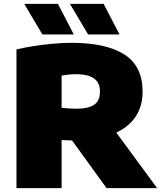

<svg xmlns="http://www.w3.org/2000/svg" viewBox="-20 -971 831 991"><path d="M65 0V-716Q104.5 -725.5 154 -733.2Q203.5 -741 254.5 -745.5Q305.5 -750 349 -750Q527.5 -750 621.8 -689.8Q716 -629.5 716 -499Q716 -415.5 673 -359.2Q630 -303 551.5 -274.5Q473 -246 367 -246Q351.5 -246 333.8 -246.8Q316 -247.5 298 -248V0ZM530 0 284 -340H541L791 0ZM377 -410Q435.5 -410 465.8 -430.2Q496 -450.5 496 -499Q496 -529.5 482.2 -549.2Q468.5 -569 440.8 -578.5Q413 -588 371 -588Q354.5 -588 334.5 -586Q314.5 -584 298 -581V-415Q310.5 -413.5 324.2 -412.2Q338 -411 351.5 -410.5Q365 -410 377 -410ZM435 -793 341 -951H515L597 -793ZM199 -793 105 -951H279L361 -793Z"/></svg>

Font: Encode Sans SC Expanded Black
Style: Regular
Weight: 900
Width: 7
Designer: Multiple Designers
Foundry: Impallari Type
Version: Version 3.002